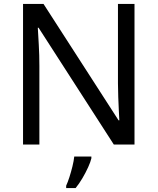

<svg xmlns="http://www.w3.org/2000/svg" viewBox="-20 -734 800 975"><path d="M663 0H558L176 -593H172Q174 -558 177 -506Q180 -454 180 -399V0H97V-714H201L582 -123H586Q585 -139 583.5 -171Q582 -203 580.5 -241Q579 -279 579 -311V-714H663ZM444 70Q440 88 427.5 115.5Q415 143 398.5 171Q382 199 364 221H316V209Q324 192 332.5 165.5Q341 139 348 110.5Q355 82 357 61H444Z"/></svg>

Font: Noto Sans Buhid
Style: Regular
Weight: 400
Designer: Monotype Design Team
Foundry: Monotype Imaging Inc.
Version: Version 2.001